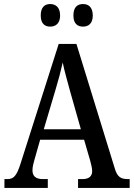

<svg xmlns="http://www.w3.org/2000/svg" viewBox="-20 -932 663 952"><path d="M392 -800C417 -800 440 -814 440 -855C440 -898 417 -912 392 -912C365 -912 344 -898 344 -855C344 -814 365 -800 392 -800ZM229 -800C254 -800 278 -814 278 -855C278 -898 254 -912 229 -912C203 -912 182 -898 182 -855C182 -814 203 -800 229 -800ZM2 0H217V-44H192C156 -44 141 -60 141 -88C141 -105 147 -128 152 -144L179 -239H397L427 -136C432 -118 437 -97 437 -84C437 -58 421 -44 389 -44H367V0H623V-44H614C579 -44 562 -55 550 -94L359 -714H271L82 -121C62 -58 47 -44 16 -44H2ZM197 -291 255 -486C270 -536 282 -581 291 -622C299 -581 313 -534 328 -478L381 -291Z"/></svg>

Font: Noto Serif Ethiopic Condensed Medium
Style: Regular
Weight: 500
Width: 3
Designer: Monotype Design Team
Foundry: Monotype Imaging Inc.
Version: Version 2.102